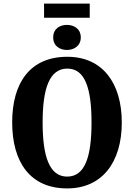

<svg xmlns="http://www.w3.org/2000/svg" viewBox="-20 -1042 748 1072"><path d="M226 -943H481V-1022H226ZM354 -763C392 -763 431 -785 431 -833C431 -882 392 -903 354 -903C314 -903 277 -882 277 -833C277 -785 314 -763 354 -763ZM355 10C551 10 660 -137 660 -358C660 -580 551 -725 356 -725C148 -725 48 -580 48 -359C48 -137 148 10 355 10ZM355 -56C256 -56 218 -168 218 -358C218 -548 256 -659 356 -659C455 -659 491 -548 491 -358C491 -168 455 -56 355 -56Z"/></svg>

Font: Noto Serif Condensed ExtraBold
Style: Regular
Weight: 800
Width: 3
Designer: Monotype Design Team
Foundry: Monotype Imaging Inc.
Version: Version 2.013